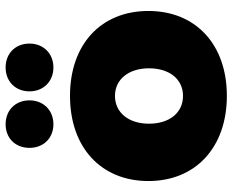

<svg xmlns="http://www.w3.org/2000/svg" viewBox="-92 -728 827 683"><g transform="rotate(-90 321.5 -386.5)"><path d="M221 -780C171 -780 137 -745 137 -695C137 -646 171 -610 221 -610C271 -610 306 -646 306 -695C306 -745 271 -780 221 -780ZM423 -780C373 -780 338 -745 338 -695C338 -646 373 -610 423 -610C473 -610 508 -646 508 -695C508 -745 473 -780 423 -780ZM322 -551C139 -551 19 -441 19 -272C19 -104 139 7 322 7C505 7 624 -104 624 -272C624 -441 505 -551 322 -551ZM322 -391C381 -391 420 -342 420 -270C420 -197 381 -149 322 -149C262 -149 223 -197 223 -270C223 -342 262 -391 322 -391Z"/></g></svg>

Font: Montserrat ExtraBold
Style: Regular
Weight: 800
Designer: Julieta Ulanovsky
Foundry: Julieta Ulanovsky
Version: Version 4.000